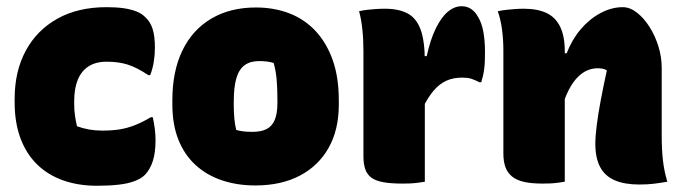

<svg xmlns="http://www.w3.org/2000/svg" viewBox="-20 -583 2190 616"><path d="M322 -560Q354 -560 377.5 -556.5Q401 -553 418.5 -546Q436 -539 448 -526Q463 -512 470 -489Q477 -466 477 -430Q477 -408 473.5 -385.5Q470 -363 462 -342H456Q418 -367 389 -376Q360 -385 322 -385Q287 -385 264 -370Q241 -355 229.5 -327Q218 -299 218 -258V-249Q218 -230 220.5 -212.5Q223 -195 227 -178Q246 -171 266 -167.5Q286 -164 308 -164Q340 -164 364.5 -168Q389 -172 413 -181.5Q437 -191 464 -207H470Q474 -190 476.5 -171Q479 -152 479 -133Q479 -94 470.5 -67Q462 -40 445 -22Q433 -10 412 -2Q391 6 360.5 9.5Q330 13 291 13Q231 13 182 -4.5Q133 -22 98.5 -56Q64 -90 45.5 -140Q27 -190 27 -254V-266Q27 -354 62.5 -420Q98 -486 164 -523Q230 -560 322 -560Z M801 -559Q859 -559 907.5 -540.5Q956 -522 991.5 -484.5Q1027 -447 1047 -391.5Q1067 -336 1067 -261V-247Q1067 -167 1034.5 -109Q1002 -51 942 -19.5Q882 12 799 12Q741 12 692 -4.5Q643 -21 607.5 -53.5Q572 -86 552.5 -134.5Q533 -183 533 -248V-262Q533 -354 565 -420.5Q597 -487 657.5 -523Q718 -559 801 -559ZM811 -387Q783 -387 765 -374Q747 -361 738.5 -332.5Q730 -304 730 -257V-246Q730 -221 732 -201Q734 -181 738 -166Q749 -163 760.5 -161.5Q772 -160 790 -160Q818 -160 835.5 -169Q853 -178 861.5 -198.5Q870 -219 870 -252V-263Q870 -301 867.5 -328.5Q865 -356 858 -381Q848 -384 837.5 -385.5Q827 -387 811 -387Z M1312 -403H1349Q1361 -457 1378.5 -492.5Q1396 -528 1417 -545.5Q1438 -563 1461 -563Q1478 -563 1491 -554.5Q1504 -546 1513 -530Q1525 -511 1530.5 -482.5Q1536 -454 1536 -415Q1536 -400 1535.5 -387Q1535 -374 1533.5 -362Q1532 -350 1529.5 -339.5Q1527 -329 1524 -319H1518Q1503 -327 1491.5 -330.5Q1480 -334 1463 -334Q1434 -334 1412 -324Q1390 -314 1371.5 -292.5Q1353 -271 1336 -236ZM1343 0Q1331 2 1319.5 3.5Q1308 5 1296 5.5Q1284 6 1272 6Q1234 6 1209.5 1.5Q1185 -3 1171.5 -13Q1158 -23 1152 -40Q1146 -57 1146 -81Q1146 -115 1146 -150Q1146 -185 1146 -219.5Q1146 -254 1146 -287Q1146 -320 1146 -354Q1146 -388 1146 -420Q1146 -457 1142.5 -489.5Q1139 -522 1132 -547Q1145 -550 1158 -551.5Q1171 -553 1185.5 -554Q1200 -555 1215 -555Q1259 -555 1287.5 -540Q1316 -525 1329.5 -488Q1343 -451 1343 -386Q1343 -347 1343 -307.5Q1343 -268 1343 -229Q1343 -190 1343 -151Q1343 -112 1343 -74Q1343 -36 1343 0Z M2121 0Q2098 4 2077.5 6.5Q2057 9 2031 9Q1984 9 1952.5 -4.5Q1921 -18 1905.5 -47Q1890 -76 1890 -122Q1890 -145 1894.5 -181Q1899 -217 1907.5 -262Q1916 -307 1927 -357Q1922 -361 1914 -362.5Q1906 -364 1897 -364Q1881 -364 1865 -357.5Q1849 -351 1833.5 -335.5Q1818 -320 1804.5 -294Q1791 -268 1781 -229L1772 -412H1798Q1815 -456 1843 -489Q1871 -522 1906.5 -541Q1942 -560 1978 -560Q2001 -560 2023.5 -542.5Q2046 -525 2064 -496.5Q2082 -468 2092.5 -434Q2103 -400 2103 -365Q2103 -329 2103 -292.5Q2103 -256 2103 -219.5Q2103 -183 2103 -146Q2103 -103 2107 -68Q2111 -33 2121 0ZM1792 0Q1780 2 1768.5 3.5Q1757 5 1745 5.5Q1733 6 1721 6Q1685 6 1661 0.5Q1637 -5 1622.5 -17Q1608 -29 1601.5 -47Q1595 -65 1595 -91Q1595 -132 1595 -172.5Q1595 -213 1595 -254Q1595 -295 1595 -336.5Q1595 -378 1595 -420Q1595 -457 1590.5 -489.5Q1586 -522 1577 -547Q1591 -550 1605 -551.5Q1619 -553 1633 -554Q1647 -555 1660 -555Q1704 -555 1733 -541.5Q1762 -528 1777 -497.5Q1792 -467 1792 -419Q1792 -348 1792 -277Q1792 -206 1792 -136.5Q1792 -67 1792 0Z"/></svg>

Font: Recursive Casual Black
Style: Regular
Weight: 900
Version: Version 1.047